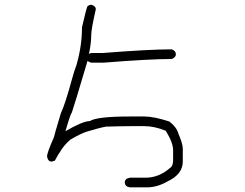

<svg xmlns="http://www.w3.org/2000/svg" viewBox="-20 -641 1040 815"><path d="M367.2 -621.1Q386.7 -615.2 386.7 -601.6Q367.2 -516.6 367.2 -492.2Q367.2 -456.5 357.4 -412.1Q363.8 -416 369.1 -416H416Q613.3 -431.6 709 -431.6Q726.6 -425.3 726.6 -410.2Q726.6 -397.9 709 -390.6Q615.2 -390.6 419.9 -375H369.1Q361.8 -375 351.6 -382.8Q296.9 -197.8 285.2 -164.1Q277.8 -153.8 257.8 -84Q331.5 -127 361.3 -127Q390.6 -146.5 529.3 -146.5H593.8Q633.8 -146.5 699.2 -125Q729.5 -101.1 736.3 -76.2Q755.9 -31.2 755.9 -9.8V44.9Q755.9 98.6 691.4 128.9Q647.5 154.3 603.5 154.3H531.2Q509.8 150.9 509.8 132.8Q509.8 117.2 531.2 113.3H597.7Q654.3 113.3 701.2 72.3Q714.8 64 714.8 39.1V-3.9Q714.8 -35.2 683.6 -85.9Q635.7 -105.5 593.8 -105.5H535.2Q497.1 -105.5 429.7 -103.5Q398.9 -97.7 347.7 -82Q324.2 -74.7 279.3 -48.8Q249.5 -23.4 232.4 7.8Q230.5 7.8 212.9 41L199.2 44.9Q183.6 44.9 179.7 23.4Q179.7 6.8 209 -58.6Q209 -63 238.3 -160.2Q255.9 -196.3 287.1 -310.5Q294.9 -339.4 304.7 -365.2Q328.1 -446.8 328.1 -525.4Q346.2 -605 351.6 -615.2Q361.3 -621.1 367.2 -621.1Z"/></svg>

Font: CEF Fonts CJK
Style: Regular
Weight: 400
Designer: PartyBoss (派对大魔王)
Version: Release 2.25